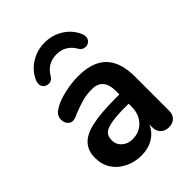

<svg xmlns="http://www.w3.org/2000/svg" viewBox="-214 -850 967 967"><g transform="rotate(-45 270.0 -366.0)"><path d="M358.9 -202.1V-223.1H340.8Q213.4 -223.6 184.1 -196.3Q168 -181.6 168 -152.1Q168 -122.6 190.4 -102.3Q212.9 -82 246.1 -82Q295.9 -82 327.4 -115.5Q358.9 -148.9 358.9 -202.1ZM358.9 -312Q359.4 -405.8 279.3 -405.8Q241.2 -405.8 211.2 -397.5Q181.2 -389.2 140.1 -373Q114.3 -359.9 99.1 -359.9Q84 -359.9 72.5 -373Q61 -386.2 61 -405.3Q61 -424.3 69.6 -436.8Q78.1 -449.2 105.7 -464.1Q133.3 -479 181.6 -490Q230 -501 276.9 -501Q378.9 -501 428.5 -450.4Q478 -399.9 478 -296.9V-53.2Q478 -26.4 461.9 -10.7Q445.8 4.9 418.9 4.9Q392.1 4.9 375.5 -11Q358.9 -26.9 358.9 -53.2V-75.2Q341.8 -36.1 305.4 -14.2Q269 7.8 220.7 7.8Q172.4 7.8 132.1 -12.2Q91.8 -32.2 68.8 -67.1Q45.9 -102.1 45.9 -150.6Q45.9 -199.2 73.5 -230.2Q101.1 -261.2 163.1 -275.1Q225.1 -289.1 334 -289.1H358.9ZM110.8 -631.8Q129.9 -680.7 175.5 -710.4Q221.2 -740.2 277.1 -740.2Q333 -740.2 378.4 -710.7Q423.8 -681.2 442.9 -631.8Q445.8 -623 445.8 -611.1Q445.8 -599.1 434.8 -588.6Q423.8 -578.1 411.6 -578.1Q385.3 -578.1 374 -600.1Q340.8 -656.2 276.9 -656Q212.9 -655.8 180.2 -600.1Q167 -578.1 148.4 -578.1Q129.9 -578.1 118.9 -588.6Q107.9 -599.1 107.9 -611.1Q107.9 -623 110.8 -631.8Z"/></g></svg>

Font: Nunito-Bold
Style: Bold
Weight: 700
Designer: Vernon Adams
Foundry: newtypography
Version: Version 3.000